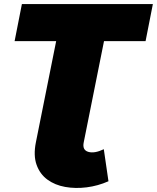

<svg xmlns="http://www.w3.org/2000/svg" viewBox="-20 -720 774 947"><path d="M515 174Q463 197 407.5 204Q352 211 301.5 202Q251 193 214 166Q177 139 160.5 93Q144 47 157 -18L257 -517H52L88 -700H734L698 -517H493L393 -18Q385 20 415.5 29Q446 38 492 16Z"/></svg>

Font: Montserrat Black
Style: Italic
Weight: 900
Italic angle: -11.3°
Designer: Julieta Ulanovsky
Foundry: Julieta Ulanovsky
Version: Version 9.000; ttfautohint (v1.8.4.7-5d5b)